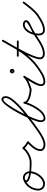

<svg xmlns="http://www.w3.org/2000/svg" viewBox="930 -1526 618 2521"><g transform="rotate(-90 1238.5 -265.0)"><path d="M119.3 -260.4C119.3 -260.4 119.3 -260.4 119.3 -260.4C47.5 -227.1 -2.3 -150.4 -2.3 -71.2C-2.3 -21.8 34.3 16.7 84.2 16.7C177.2 16.7 250.6 -98.2 250.6 -182.5C250.6 -227.5 215.9 -272 169 -272C145.8 -272 117.4 -266.9 108.7 -242C108.7 -242 108.7 -242 108.7 -242C108.7 -242 108.7 -242 108.7 -242C79.2 -159.5 330.6 -159.1 371 -159C377.6 -159 383 -164.4 383 -171C383 -177.6 377.6 -183 371 -183C371 -183 371 -183 371 -183C303.8 -183.1 212.4 -182.4 150.5 -211.1C142.3 -214.9 127.2 -222.5 131.3 -234C131.3 -234 131.3 -234 131.3 -234C131.3 -234 131.3 -234 131.3 -234C135.9 -247.1 157.6 -248 169 -248C202.5 -248 226.6 -214.2 226.6 -182.5C226.6 -111.7 163.5 -7.3 84.2 -7.3C47.5 -7.3 21.7 -34.9 21.7 -71.2C21.7 -141.1 66 -209.2 129.4 -238.6C135.4 -241.4 138 -248.5 135.3 -254.5C132.5 -260.5 125.3 -263.1 119.3 -260.4Z M359 -171C359 -164.4 364.4 -159 371 -159C438.6 -159 524.6 -207.1 564.6 -260.8C566.6 -263.4 560.8 -264.8 555 -264.8C549.2 -264.8 543.4 -263.5 545.3 -260.9C564 -235.5 599.4 -209.6 627.6 -195.3C630.6 -193.7 631.2 -199.8 630.4 -205.6C629.6 -211.5 627.4 -217.2 624.9 -214.8C579.6 -173.2 516.2 -109 516.2 -43.2C516.2 0.7 559.3 22.5 598.2 22.5C667.4 22.5 743.5 -28.8 797.9 -67.2C803.3 -71 804.6 -78.5 800.8 -83.9C797 -89.3 789.5 -90.6 784.1 -86.8C734.4 -51.7 661.6 -1.5 598.2 -1.5C573.2 -1.5 540.2 -13.4 540.2 -43.2C540.2 -100.7 601.8 -160.9 641.1 -197.2C643.7 -199.5 644.5 -203.6 644 -207.5C643.4 -211.4 641.5 -215.1 638.4 -216.7C613.7 -229.3 581.1 -252.7 564.7 -275.1C562.8 -277.7 558.9 -279 555 -279C551.2 -279.1 547.3 -277.8 545.4 -275.2C509.9 -227.5 431 -183 371 -183C364.4 -183 359 -177.6 359 -171Z M781.1 -70.2C784.9 -64.7 792.4 -63.4 797.8 -67.1C860.2 -110.1 921.2 -155.5 980.5 -202.7C1048.5 -256.8 1237 -404.7 1237 -498.6C1237 -525 1224.4 -554.3 1193.9 -554.3C1107.2 -554.3 895.9 -125.9 895.9 -39.6C895.9 -11.2 909.9 23.3 943.2 23.3C1051.9 23.3 1142.8 -166.8 1162.7 -252.3C1164.3 -259.2 1158.4 -263.4 1152 -264.1C1145.7 -264.9 1139 -262.1 1139 -255C1139 -183 1276.9 -159.1 1327 -159C1333.6 -159 1339 -164.3 1339 -171C1339 -177.6 1333.7 -183 1327 -183C1293.2 -183.1 1163 -202.3 1163 -255C1163 -262.1 1157.9 -266.2 1152.4 -266.9C1146.8 -267.5 1140.9 -264.6 1139.3 -257.7C1122.4 -185 1037.5 -0.7 943.2 -0.7C925.1 -0.7 919.9 -25.6 919.9 -39.6C919.9 -113.3 1127.1 -530.3 1193.9 -530.3C1209.6 -530.3 1213 -510.7 1213 -498.6C1213 -417.3 1025 -268.8 965.5 -221.4C906.7 -174.6 846.1 -129.6 784.2 -86.9C778.7 -83.1 777.4 -75.6 781.1 -70.2Z M1330.6 -159.6C1330.6 -159.6 1330.6 -159.6 1330.6 -159.6C1396 -180.3 1454 -198.1 1501.7 -247.7C1506.6 -252.8 1503.6 -259.5 1498.5 -263.3C1493.5 -267.2 1486.3 -268.2 1482.7 -262.1C1449.7 -206.5 1369.9 -96.9 1369.9 -39C1369.9 0.4 1388 21.3 1429 21.3C1496.6 21.3 1566.7 -29.9 1619.9 -67.2C1625.3 -71 1626.6 -78.5 1622.8 -83.9C1619 -89.3 1611.5 -90.6 1606.1 -86.8C1557.8 -53 1490.5 -2.7 1429 -2.7C1401.2 -2.7 1393.9 -12.7 1393.9 -39C1393.9 -83.8 1474.6 -201.4 1503.3 -249.9C1506.9 -256 1504.6 -262.1 1500.2 -265.5C1495.8 -268.9 1489.2 -269.4 1484.3 -264.3C1439.9 -218 1384.5 -201.8 1323.4 -182.4C1317.1 -180.4 1313.6 -173.7 1315.6 -167.4C1317.6 -161.1 1324.3 -157.6 1330.6 -159.6ZM1572 -414C1572 -410.6 1569.4 -408 1566 -408C1562.6 -408 1560 -410.6 1560 -414C1560 -417.4 1562.6 -420 1566 -420C1569.4 -420 1572 -417.4 1572 -414ZM1536 -414C1536 -397.5 1549.5 -384 1566 -384C1582.5 -384 1596 -397.5 1596 -414C1596 -430.5 1582.5 -444 1566 -444C1549.5 -444 1536 -430.5 1536 -414Z M1619.9 -67.2C1619.9 -67.2 1619.9 -67.2 1619.9 -67.2C1789.5 -185.6 1875.8 -353.9 1975.4 -530.1C1979.4 -537.1 1976.1 -543.5 1970.9 -546.4C1965.7 -549.4 1958.5 -548.9 1954.6 -541.9C1902.3 -449.6 1721.2 -152.6 1721.2 -48.3C1721.2 -6.5 1757.1 14.6 1795.3 14.6C1862.9 14.6 1940.3 -29.6 1993.9 -67.2C1999.3 -71 2000.6 -78.5 1996.8 -83.9C1993 -89.3 1985.5 -90.6 1980.1 -86.8C1980.1 -86.8 1980.1 -86.8 1980.1 -86.8C1930.9 -52.4 1857.5 -9.4 1795.3 -9.4C1770.7 -9.4 1745.2 -20.3 1745.2 -48.3C1745.2 -144.7 1926.7 -444 1975.4 -530.1C1979.4 -537.1 1976.1 -543.5 1970.9 -546.4C1965.7 -549.4 1958.5 -548.9 1954.6 -541.9C1856.8 -369.2 1772.5 -202.9 1606.1 -86.8C1600.7 -83 1599.4 -75.6 1603.2 -70.1C1607 -64.7 1614.4 -63.4 1619.9 -67.2ZM1766 -328C1766 -328 1766 -328 1766 -328C1829.7 -328 1893.3 -328 1957 -328C1963.6 -328 1969 -333.4 1969 -340C1969 -346.6 1963.6 -352 1957 -352C1957 -352 1957 -352 1957 -352C1893.3 -352 1829.7 -352 1766 -352C1759.4 -352 1754 -346.6 1754 -340C1754 -333.4 1759.4 -328 1766 -328Z M1993.9 -67.2C1993.9 -67.2 1993.9 -67.2 1993.9 -67.2C2036.7 -97 2081 -124.5 2127.2 -148.8C2155.9 -163.9 2193.6 -177.1 2218.1 -198.6C2228.1 -207.4 2234 -218.4 2234 -232C2234 -258.8 2203.1 -273 2180 -273C2084.2 -273 2034 -146.6 2034 -66C2034 -20.5 2055.1 16 2105 16C2174.9 16 2248 -28.5 2302.9 -67.2C2308.3 -71 2309.6 -78.5 2305.8 -83.9C2302 -89.3 2294.5 -90.6 2289.1 -86.8C2238.6 -51.3 2169.4 -8 2105 -8C2068.9 -8 2058 -33.9 2058 -66C2058 -132.3 2099.2 -249 2180 -249C2188.7 -249 2210 -243.7 2210 -232C2210 -207.9 2094.8 -158.9 2074.6 -147.2C2042.2 -128.5 2010.8 -108.2 1980.1 -86.8C1974.7 -83 1973.4 -75.6 1977.2 -70.1C1981 -64.7 1988.4 -63.4 1993.9 -67.2Z M2303 -65.9C2303 -65.9 2303 -65.9 2303 -65.9C2373.4 -116 2424 -189.1 2476.5 -256.6C2480.5 -261.9 2479.6 -269.4 2474.4 -273.5C2469.1 -277.5 2461.6 -276.6 2457.5 -271.4C2457.5 -271.4 2457.5 -271.4 2457.5 -271.4C2406.5 -205.8 2357.5 -134.1 2289 -85.4C2283.6 -81.6 2282.4 -74.1 2286.2 -68.7C2290.1 -63.3 2297.5 -62 2303 -65.9Z"/></g></svg>

Font: FRB American Cursive Guidelines Light
Style: Italic
Weight: 300
Italic angle: -25°
Version: Version 2.0;Modular Font Editor K font №1